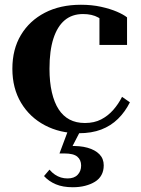

<svg xmlns="http://www.w3.org/2000/svg" viewBox="-20 -550 591 807"><path d="M337 -33Q376 -33 405 -48Q434 -63 456 -88Q478 -113 493 -143L526 -120Q506 -80 476 -50.5Q446 -21 405.5 -5.5Q365 10 311 10Q232 10 168.5 -23.5Q105 -57 68.5 -118Q32 -179 32 -261Q32 -343 68 -403Q104 -463 168.5 -496.5Q233 -530 320 -530Q366 -530 404.5 -521.5Q443 -513 471 -501Q499 -489 514 -477V-361H398V-489Q405 -488 412 -483.5Q419 -479 424 -472Q429 -465 431.5 -457.5Q434 -450 432 -442Q419 -462 393 -476.5Q367 -491 329 -491Q283 -491 252 -465Q221 -439 204.5 -388Q188 -337 188 -261Q188 -205 198 -162Q208 -119 226.5 -90.5Q245 -62 272.5 -47.5Q300 -33 337 -33ZM320 -4 277 79 273 64Q316 62 348 71Q380 80 398 98.5Q416 117 416 145Q416 168 406.5 185.5Q397 203 379 214Q361 225 337.5 231Q314 237 286 237Q244 237 214.5 224.5Q185 212 165 190L188 163Q199 176 211 184Q223 192 236 196Q249 200 264 200Q292 200 306.5 184.5Q321 169 321 146Q321 122 305 108.5Q289 95 251 95H230L267 -4Z"/></svg>

Font: Roboto Serif 144pt SemiBold
Style: Regular
Weight: 600
Version: Version 1.008